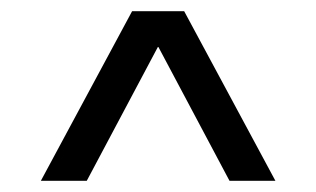

<svg xmlns="http://www.w3.org/2000/svg" viewBox="-20 -725 565 343"><path d="M216 -705H309L472 -402H390L263 -641H262L135 -402H53Z"/></svg>

Font: TikTok Sans 24pt
Style: Regular
Weight: 400
Version: Version 4.000